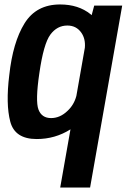

<svg xmlns="http://www.w3.org/2000/svg" viewBox="-20 -620 568 861"><path d="M250 221 296 -40Q227.5 3.5 144.5 3.5Q46.5 3.5 26 -74.8Q5.5 -153 21.5 -282.5Q37.5 -430.5 90 -515.2Q142.5 -600 249.5 -600Q332 -600 386.5 -556Q389 -554 391 -552L402.5 -595H528L384 221ZM360.5 -406Q364 -445.5 345 -473Q322.5 -505.5 282 -505.5Q236 -505.5 205.8 -464.8Q175.5 -424 156.5 -292Q138 -167 152.5 -128.8Q167 -90.5 209 -90.5Q249.5 -90.5 283 -123Q312 -150 322.5 -190Z"/></svg>

Font: Anybody SemiBold
Style: Italic
Weight: 600
Italic angle: -10°
Designer: Tyler Finck
Foundry: Etcetera Type Company
Version: Version 1.010; ttfautohint (v1.8.3) -l 8 -r 50 -G 200 -x 14 